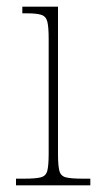

<svg xmlns="http://www.w3.org/2000/svg" viewBox="-20 -556 298 576"><path d="M28 0V-20H53Q87 -20 102.5 -24Q118 -28 122 -44Q126 -60 126 -95V-440Q126 -475 122 -491Q118 -507 104 -511.5Q90 -516 61 -516H47V-536H154V-95Q154 -60 158 -44Q162 -28 177.5 -24Q193 -20 228 -20H251V0Z"/></svg>

Font: Noto Serif Ethiopic SemiCondensed Thin
Style: Regular
Weight: 100
Width: 4
Designer: Monotype Design Team
Foundry: Monotype Imaging Inc.
Version: Version 2.102; ttfautohint (v1.8.4.7-5d5b)